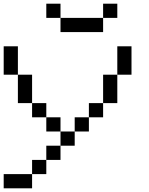

<svg xmlns="http://www.w3.org/2000/svg" viewBox="-20 -1020 809 1040"><path d="M538.5 -1000H615.4V-923.1H538.5ZM307.7 -923.1H538.5V-846.2H307.7ZM230.8 -1000H307.7V-923.1H230.8ZM153.8 -76.9V0H0V-76.9ZM153.8 -76.9V-153.8H230.8V-76.9ZM307.7 -230.8V-153.8H230.8V-230.8ZM0 -615.4V-769.2H76.9V-615.4ZM615.4 -615.4V-769.2H692.3V-615.4ZM615.4 -615.4V-461.5H538.5V-615.4ZM76.9 -615.4H153.8V-461.5H76.9ZM538.5 -461.5V-384.6H461.5V-461.5ZM461.5 -384.6V-307.7H384.6V-384.6ZM153.8 -461.5H230.8V-384.6H153.8ZM384.6 -307.7V-230.8H307.7V-307.7ZM307.7 -307.7H230.8V-384.6H307.7Z"/></svg>

Font: Mintsoda - Lime Green 13x16
Style: Regular
Weight: 400
Designer: Mintsoda-15
Version: Version 1.0